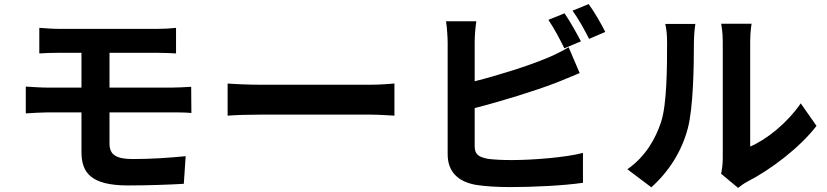

<svg xmlns="http://www.w3.org/2000/svg" viewBox="-20 -871 4040 938"><path d="M515 -322H820C842 -322 887 -322 915 -319L914 -447C888 -445 838 -443 817 -443H515V-613H750C786 -613 814 -611 840 -610V-735C816 -732 784 -730 750 -730H269C233 -730 201 -733 172 -735V-610C201 -612 233 -613 269 -613H378V-443H215C184 -443 134 -446 106 -448V-317C136 -319 186 -322 215 -322H378V-129C378 -28 423 35 606 35C700 35 813 31 878 27L887 -108C807 -100 718 -94 629 -94C549 -94 515 -114 515 -169Z M1092 -306C1129 -309 1196 -311 1253 -311H1790C1832 -311 1883 -307 1907 -306V-463C1881 -461 1837 -457 1790 -457H1253C1201 -457 1128 -460 1092 -463Z M2818 -669C2799 -706 2763 -770 2738 -806L2659 -774C2686 -735 2717 -676 2737 -635ZM2299 -343C2429 -376 2593 -427 2695 -466C2728 -479 2773 -498 2812 -514L2758 -640C2719 -617 2685 -601 2649 -586C2560 -549 2418 -504 2299 -474V-663C2299 -691 2302 -736 2307 -767H2159C2164 -736 2167 -685 2167 -663V-118C2167 -32 2217 16 2304 32C2347 39 2407 43 2472 43C2582 43 2734 36 2828 22V-124C2746 -102 2584 -89 2480 -89C2435 -89 2394 -91 2364 -95C2319 -104 2299 -115 2299 -158ZM2777 -819C2805 -781 2837 -723 2858 -681L2937 -715C2920 -750 2883 -814 2856 -851Z M3162 44C3247 -32 3310 -130 3340 -243C3367 -344 3370 -545 3370 -663C3370 -704 3376 -749 3377 -754H3230C3236 -729 3239 -702 3239 -662C3239 -541 3238 -362 3210 -276C3182 -191 3133 -106 3045 -44ZM3586 47C3599 37 3610 28 3630 17C3742 -40 3886 -148 3969 -256L3892 -366C3825 -269 3726 -190 3645 -155V-668C3645 -713 3651 -752 3652 -755H3503C3504 -752 3511 -714 3511 -669V-96C3511 -69 3507 -41 3503 -22Z"/></svg>

Font: Noto Sans Japanese Bold
Style: Bold
Weight: 700
Designer: Ryoko NISHIZUKA (kana & ideographs); Paul D. Hunt (Latin, Greek & Cyrillic); Wenlong ZHANG (bopomofo); Sandoll Communica
Foundry: Adobe Systems Incorporated
Version: Version 1.000;PS 1;hotconv 1.0.78;makeotf.lib2.5.61930